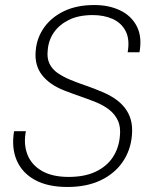

<svg xmlns="http://www.w3.org/2000/svg" viewBox="-20 -732 599 764"><path d="M248 12Q170 12 119 -16Q68 -44 46.5 -94Q25 -144 36 -210H83Q73 -159 89 -117.5Q105 -76 146.5 -52Q188 -28 253 -28Q317 -28 361 -49Q405 -70 429 -106.5Q453 -143 457 -190Q461 -227 449 -252.5Q437 -278 414.5 -295.5Q392 -313 362.5 -325Q333 -337 301 -348Q269 -359 238 -371Q178 -394 147.5 -433Q117 -472 122 -529Q126 -581 155.5 -622.5Q185 -664 235.5 -688Q286 -712 355 -712Q414 -712 458.5 -690.5Q503 -669 524.5 -627Q546 -585 535 -524H488Q497 -575 480 -608Q463 -641 428.5 -656.5Q394 -672 349 -672Q293 -672 254.5 -653Q216 -634 194.5 -603Q173 -572 170 -533Q166 -501 177 -478.5Q188 -456 210 -441Q232 -426 261 -414Q290 -402 322.5 -391Q355 -380 387 -366Q414 -355 437 -339.5Q460 -324 476.5 -303Q493 -282 500.5 -255.5Q508 -229 505 -194Q500 -134 468 -87.5Q436 -41 380.5 -14.5Q325 12 248 12Z"/></svg>

Font: DM Sans 24pt ExtraLight
Style: Italic
Weight: 250
Italic angle: -10°
Designer: Colophon Foundry, Jonny Pinhorn
Foundry: Colophon Foundry
Version: Version 4.004;gftools[0.9.30]